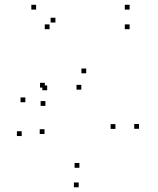

<svg xmlns="http://www.w3.org/2000/svg" viewBox="-20 -760 660 801"><path d="M85.7 -333.5V-353.5H65.7V-333.5ZM169.5 -318.3V-338.3H149.5V-318.3ZM319.2 -386V-406H299.2V-386ZM461.5 -222.2V-242.2H441.5V-222.2ZM311.2 -60V-80H291.2V-60ZM165.7 -201V-221H145.7V-201ZM70.5 -192.5V-212.5H50.5V-192.5ZM308.3 21.3V1.3H288.3V21.3ZM560 -222.7V-242.7H540V-222.7ZM339.7 -454.2V-474.2H319.7V-454.2ZM167 -394.5V-414.5H147V-394.5ZM176.8 -383.5V-403.5H156.8V-383.5ZM211.2 -666V-686H191.2V-666ZM186.7 -638.2V-658.2H166.7V-638.2ZM520.7 -638.2V-658.2H500.7V-638.2ZM520.7 -720V-740H500.7V-720ZM130.7 -720V-740H110.7V-720Z"/></svg>

Font: Monaspace Neon Dots Var
Style: Regular
Weight: 400
Designer: Riley Cran and the Lettermatic Team
Version: Version 1.100 (Monaspace Neon Dots)